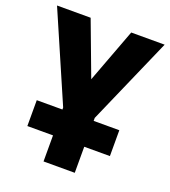

<svg xmlns="http://www.w3.org/2000/svg" viewBox="-131 -811 804 907"><g transform="rotate(20 270.5 -357.0)"><path d="M192 0V-131H63V-261H192V-271L0 -714H169L271 -442L373 -714H541L349 -276V-261H478V-131H349V0Z"/></g></svg>

Font: Noto Sans Condensed ExtraBold
Style: Regular
Weight: 800
Width: 3
Designer: Monotype Design Team
Foundry: Monotype Imaging Inc.
Version: Version 2.013; ttfautohint (v1.8.4.7-5d5b)